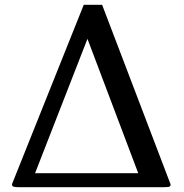

<svg xmlns="http://www.w3.org/2000/svg" viewBox="-20 -778 770 805"><path d="M30.3 -4.9V-5.9L331.1 -757.8H408.2L695.3 -4.9V-3.9Q695.3 3.9 687.5 5.4Q679.7 6.8 666 6.8H58.6Q48.8 6.8 39.6 5.4Q30.3 3.9 30.3 -4.9ZM127 -51.8H559.6L346.7 -615.2Z"/></svg>

Font: GenEi LateMin P v2
Style: Medium
Weight: 500
Designer: o_tamon (Modified)
Foundry: o_tamon / Adobe Systems Incorporated / FONT 910 / Philipp H. Poll
Version: Version 2.1;Original Version 1.004